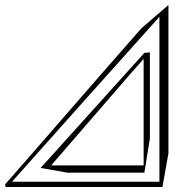

<svg xmlns="http://www.w3.org/2000/svg" viewBox="-27 -738 747 766"><path d="M-4 8H621L645 -126V-718L537 -625L381 -447L226 -269L71 -91L-7 -2ZM308 -335 609 -671V-13H21ZM549 -527 383 -343 218 -160 135 -68 243 -49H549L571 -186V-529ZM546 -78H177L486 -435L546 -503Z"/></svg>

Font: Quebrada
Style: Regular
Weight: 400
Designer: deFharo
Foundry: deFharo
Version: Version 1.034 2012